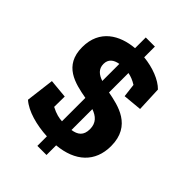

<svg xmlns="http://www.w3.org/2000/svg" viewBox="-237 -843 1027 1027"><g transform="rotate(45 276.5 -329.0)"><path d="M523 -197C523 -352 394 -376 312 -392V-539C333 -535 354 -527 376 -513L385 -437L492 -447L486 -588C450 -625 383 -651 312 -658V-739H243V-658C137 -649 39 -594 39 -462C39 -323 149 -299 243 -282V-105C222 -106 195 -111 159 -130L160 -209L53 -219L33 -58C79 -17 162 5 243 9V81H312V8C444 -4 523 -76 523 -197ZM379 -181C379 -133 353 -114 312 -108V-266C351 -252 379 -229 379 -181ZM183 -479C183 -515 207 -533 243 -539V-410C208 -422 183 -441 183 -479Z"/></g></svg>

Font: Zilla Slab Bold
Style: Regular
Weight: 700
Designer: Typotheque.com
Foundry: Typotheque type foundry
Version: Version 1.3; 2018